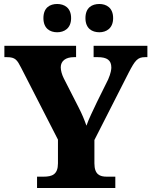

<svg xmlns="http://www.w3.org/2000/svg" viewBox="-20 -944 761 964"><path d="M479 -782C513 -782 548 -801 548 -853C548 -906 513 -924 479 -924C442 -924 409 -906 409 -853C409 -801 442 -782 479 -782ZM267 -782C302 -782 337 -801 337 -853C337 -906 302 -924 267 -924C231 -924 198 -906 198 -853C198 -801 231 -782 267 -782ZM166 0H559V-57H516C482 -57 454 -67 454 -124V-241L626 -579C658 -641 671 -657 708 -657H720V-714H450V-657H471C517 -657 539 -642 539 -605C539 -597 537 -577 523 -545L467 -432C447 -389 426 -348 414 -313C403 -344 393 -369 374 -406L300 -551C291 -569 285 -590 285 -606C285 -638 310 -657 351 -657H362V-714H2V-657H15C57 -657 66 -643 86 -604L271 -243V-124C271 -68 242 -57 199 -57H166Z"/></svg>

Font: Noto Serif Malayalam ExtraBold
Style: Regular
Weight: 800
Designer: Indian type Foundry, Jelle Bosma, Monotype Design Team
Foundry: Monotype Imaging Inc.
Version: Version 2.104